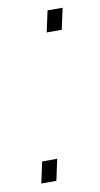

<svg xmlns="http://www.w3.org/2000/svg" viewBox="-66 -544 300 578"><g transform="rotate(-10 84.0 -255.0)"><path d="M108 -445 122 -510H168L154 -445ZM13 0 27 -65H73L59 0Z"/></g></svg>

Font: Saira SemiCondensed Thin
Style: Italic
Weight: 250
Width: 4
Italic angle: -12°
Designer: Hector Gatti with collaboration of the Omnibus-Type team
Foundry: Omnibus-Type
Version: Version 1.101